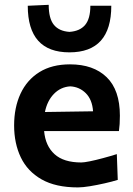

<svg xmlns="http://www.w3.org/2000/svg" viewBox="-20 -784 567 816"><path d="M311 12.5Q217 12.5 157 -21.5Q97 -55.5 68.5 -115Q40 -174.5 40 -251Q40 -327 67.2 -385.8Q94.5 -444.5 147.5 -477.5Q200.5 -510.5 277.5 -510.5Q377 -510.5 433.2 -456Q489.5 -401.5 489.5 -292.5Q489.5 -254.5 485.5 -227H167.5Q173 -164 211.8 -128.8Q250.5 -93.5 325.5 -93.5Q337 -93.5 361.8 -98.5Q386.5 -103.5 417.2 -111.8Q448 -120 476.5 -129L480.5 -19.5Q456.5 -12 424.5 -4.8Q392.5 2.5 361.8 7.5Q331 12.5 311 12.5ZM278.5 -417Q238 -414.5 209.2 -385Q180.5 -355.5 171 -308L375.5 -311Q372 -360.5 344.8 -387.8Q317.5 -415 278.5 -417ZM275 -561.5Q98 -561.5 98 -759.5L187 -763.5Q187 -705.5 209 -678.5Q231 -651.5 275 -648.5Q319.5 -651.5 341.8 -678Q364 -704.5 364 -759.5H453Q453 -561.5 275 -561.5Z"/></svg>

Font: Commissioner Loud SemiBold
Style: Regular
Weight: 600
Designer: Kostas Bartsokas
Foundry: Kostas Bartsokas
Version: Version 1.000; ttfautohint (v1.8.3)